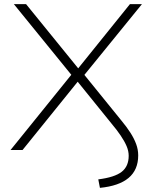

<svg xmlns="http://www.w3.org/2000/svg" viewBox="-20 -725 753 928"><path d="M463 183 455 142Q534 132 568 105.5Q602 79 602 28Q602 5 592 -18.5Q582 -42 563.5 -69.5Q545 -97 518 -129L349 -338H362L89 0H31L329 -369L330 -357L47 -705H106L361 -391H355L608 -705H666L383 -357V-369L567 -142Q592 -112 610 -84Q628 -56 638 -29Q648 -2 648 26Q648 96 601.5 135Q555 174 463 183Z"/></svg>

Font: Nunito Sans 10pt SemiExpanded ExtraLight
Style: Regular
Weight: 250
Width: 6
Designer: Vernon Adams
Foundry: Vernon Adams
Version: Version 3.101;gftools[0.9.27]